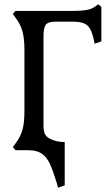

<svg xmlns="http://www.w3.org/2000/svg" viewBox="-20 -701 522 896"><path d="M453 -669V-508L422 -497L417 -519Q409 -553 398.5 -569.5Q388 -586 369.5 -593Q351 -600 318 -600H240Q205 -600 194 -586Q183 -572 183 -530V-120Q183 -102 184 -95H185Q185 -68 214 -53Q243 -38 282 -38V164L251 175L245 153Q227 94 212.5 63Q198 32 175 16Q152 0 112 0H52L40 -15L52 -31Q75 -61 84.5 -94Q94 -127 94 -182V-469Q94 -522 84.5 -555.5Q75 -589 52 -619L40 -636L52 -650H319Q360 -650 384 -654.5Q408 -659 422 -669L438 -681Z"/></svg>

Font: Kurale
Style: Regular
Weight: 400
Designer: Eduardo Rodriguez Tunni
Foundry: Eduardo Rodriguez Tunni
Version: Version 2.000